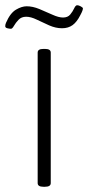

<svg xmlns="http://www.w3.org/2000/svg" viewBox="-36 -712 337 734"><path d="M130 2Q108 2 108 -12V-511Q108 -525 130 -525H136Q158 -525 158 -511V-12Q158 2 136 2ZM6 -602Q0 -602 -8 -604Q-16 -606 -16 -612Q-16 -618 -13 -625Q3 -662 25 -675Q47 -688 66 -688Q89 -688 114.5 -677.5Q140 -667 164 -656Q188 -645 205 -645Q223 -645 232.5 -656.5Q242 -668 247.5 -680Q253 -692 259 -692Q265 -692 273 -687.5Q281 -683 281 -680Q281 -677 279 -671Q277 -665 271 -654Q258 -628 241.5 -616Q225 -604 201 -604Q177 -604 152 -615Q127 -626 104.5 -637Q82 -648 64 -648Q46 -648 35 -636.5Q24 -625 17.5 -613.5Q11 -602 6 -602Z"/></svg>

Font: Asap ExtraLight
Style: Regular
Weight: 200
Designer: Pablo Cosgaya
Foundry: Omnibus-Type
Version: Version 3.001; ttfautohint (v1.8.4.7-5d5b)